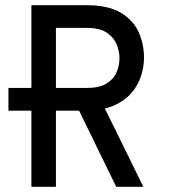

<svg xmlns="http://www.w3.org/2000/svg" viewBox="-20 -720 656 740"><path d="M101 0V-700H312.5Q397.5 -700 446 -670.8Q494.5 -641.5 514.8 -595.2Q535 -549 535 -498Q535 -462 523.2 -426.2Q511.5 -390.5 486.2 -361.2Q461 -332 420.2 -313.8Q379.5 -295.5 321.5 -293.5H12.5V-381H314.5Q363 -381 390.5 -398Q418 -415 429.2 -441.2Q440.5 -467.5 440.5 -496Q440.5 -521.5 429.8 -548.5Q419 -575.5 391.8 -594Q364.5 -612.5 314.5 -612.5H195.5V0ZM428 0 278 -307.5 377.5 -315.5 532.5 0Z"/></svg>

Font: Overpass Mono Light Medium
Style: Regular
Weight: 500
Monospace: yes
Version: Version 4.000